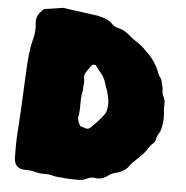

<svg xmlns="http://www.w3.org/2000/svg" viewBox="-59 -921 979 1009"><g transform="rotate(5 430.5 -417.0)"><path d="M395 29.3Q335.9 29.3 320.3 26.9Q304.7 24.4 292.5 24.4Q274.4 24.4 231.9 13.7H204.1Q184.6 13.7 165.5 8.8Q145.5 1.5 111.3 1.5Q49.3 1 49.3 -59.6Q49.3 -88.9 48.8 -117.7Q48.8 -161.1 53.7 -222.2Q56.6 -251.5 68.4 -507.3Q72.8 -618.2 87.4 -675.3Q98.1 -714.4 98.1 -743.2Q98.1 -757.8 96.2 -772.5V-783.2Q96.2 -814 126 -841.8Q133.3 -849.1 139.2 -850.1Q211.4 -861.3 234.4 -864.3L259.3 -860.4Q399.9 -840.8 409.9 -840.1Q419.9 -839.4 437 -834Q478 -824.2 497.6 -801.8Q508.8 -788.1 533.7 -783.2Q563 -777.3 596.7 -747.1Q613.3 -732.4 631.8 -721.2Q659.7 -704.1 682.1 -679.7L694.8 -667.5Q743.2 -620.6 763.7 -559.1Q767.1 -550.3 774.4 -543Q784.7 -527.8 784.7 -508.3Q788.6 -504.4 788.6 -500.5L788.1 -498Q791 -489.3 791 -481Q791 -458.5 801.3 -440.4Q807.6 -427.2 807.6 -411.6L807.1 -379.4Q807.1 -374.5 808.1 -368.7Q810.1 -356.9 810.1 -336.4Q810.1 -296.4 798.3 -261.2Q792 -252.9 780.8 -228.5Q780.8 -206.5 761.7 -191.9Q749 -180.7 740.2 -164.6Q728 -143.1 698.7 -115.7Q683.6 -100.6 677.2 -95.2Q664.6 -85 655.8 -72.3Q634.3 -36.6 583.5 -24.4Q565.9 -20.5 551.3 -10.7Q521 13.2 493.7 13.2Q485.4 13.2 475.6 11.2Q472.2 10.7 468.3 10.7Q453.1 10.7 432.1 20.5Q413.6 29.3 395 29.3ZM413.1 -242.7Q424.3 -242.7 433.1 -252Q496.6 -313 507.8 -341.8Q513.2 -362.8 513.2 -382.8Q513.2 -419.9 490.2 -480L482.4 -503.9Q472.7 -527.8 453.6 -548.3Q439 -565.9 429.7 -579.6Q423.8 -580.6 419.4 -580.6Q412.1 -580.6 409.7 -577.6Q403.3 -569.8 398.4 -561.8Q393.6 -553.7 387.7 -546.4Q373.5 -527.8 373.5 -511.2Q377 -495.1 377 -483.9Q377 -479.5 376.5 -476.1Q374.5 -463.9 374.5 -450Q374.5 -436 370.1 -420.9Q367.2 -405.3 367.2 -344.7Q367.2 -324.2 360.8 -289.1Q362.3 -289.1 362.8 -288.6L367.7 -269.5L377 -252.9L397.5 -246.6Q405.8 -242.7 413.1 -242.7Z"/></g></svg>

Font: Kaph
Style: Regular
Weight: 400
Designer: GGBotNet
Foundry: f0n7.com
Version: 1.10